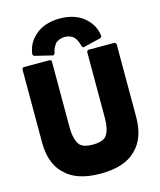

<svg xmlns="http://www.w3.org/2000/svg" viewBox="-155 -1204 1115 1335"><g transform="rotate(-15 402.5 -536.0)"><path d="M307 -868 308 -869C312 -908 339 -938 339 -938C354 -950 374 -961 404 -961C433 -961 454 -951 469 -938C495 -909 501 -869 501 -869V-868L511 -857L643 -889L652 -899V-902C647 -948 628 -988 597 -1020L589 -1028C547 -1070 482 -1094 404 -1094C326 -1094 261 -1070 219 -1028L212 -1021C181 -990 161 -949 156 -902V-899L165 -889L297 -857ZM731 -832H539L529 -822V-350C529 -280 517 -238 493 -212C473 -195 443 -187 402 -187C362 -187 333 -193 311 -212C289 -236 275 -279 275 -350V-822L265 -832H73L63 -822V-294C63 -195 89 -120 141 -67L143 -66H144L149 -60C204 -5 289 22 402 22C515 22 600 -5 655 -60L662 -67C714 -119 741 -195 741 -294V-822Z"/></g></svg>

Font: Hussar Woodtype
Style: Ultra
Weight: 900
Foundry: Cannot Into Space Fonts
Version: Version 1.07